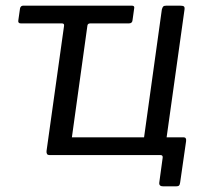

<svg xmlns="http://www.w3.org/2000/svg" viewBox="-20 -550 731 681"><path d="M559 111Q543 111 545 97L557 9Q558 0 549 0H155Q144 0 145 -14L207 -457Q209 -467 200 -467H54Q43 -467 45 -478L51 -520Q53 -530 63 -530H447Q458 -530 456 -521L450 -478Q449 -467 437 -467H300Q291 -467 290 -459L235 -63H491L554 -516Q556 -524 559 -527Q562 -530 571 -530H618Q629 -530 632.5 -527Q636 -524 634 -513L571 -63H631Q642 -63 640 -49L619 97Q618 105 615 108Q612 111 604 111Z"/></svg>

Font: Libre Franklin
Style: Italic
Weight: 400
Italic angle: -8°
Designer: Pablo Impallari, Rodrigo Fuenzalida, Nhung Nguyen
Foundry: Impallari Type
Version: Version 3.000